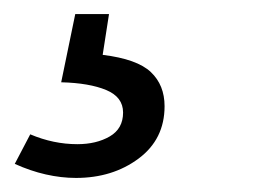

<svg xmlns="http://www.w3.org/2000/svg" viewBox="-20 -20 395 273"><path d="M88 233Q67 233 45 228Q23 223 1 213L23 171Q56 185 90 185Q117 185 136 174Q155 163 155 140Q155 118 131 108Q107 98 67 97L87 0H135L126 58Q175 64 194.5 82.5Q214 101 214 131Q214 178 177 205.5Q140 233 88 233Z"/></svg>

Font: Bitter
Style: Italic
Weight: 400
Italic angle: -9°
Designer: Sol Matas, and Bitter project Authors
Foundry: Sol Matas
Version: Version 2.001